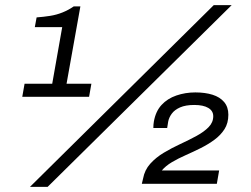

<svg xmlns="http://www.w3.org/2000/svg" viewBox="-20 -718 980 750"><path d="M97 12 815 -698H885L166 12ZM67 -340 76 -391H184L223 -612H116L123 -650Q150 -652 175.5 -656Q201 -660 224.5 -669.5Q248 -679 268 -693H294L240 -391H337L328 -340ZM534 0 539 -21Q545 -54 567 -78.5Q589 -103 620 -121.5Q651 -140 684.5 -155.5Q718 -171 747.5 -187Q777 -203 795 -221.5Q813 -240 813 -264Q813 -285 793.5 -296.5Q774 -308 739 -308Q705 -308 683.5 -298.5Q662 -289 651 -274Q640 -259 637 -243L633 -218H579Q579 -225 579.5 -231Q580 -237 581 -243Q588 -283 611 -308Q634 -333 669 -345Q704 -357 743 -357Q781 -357 810 -348Q839 -339 855.5 -319.5Q872 -300 872 -270Q872 -237 857 -213.5Q842 -190 817.5 -172Q793 -154 764 -139.5Q735 -125 705.5 -112Q676 -99 651.5 -84.5Q627 -70 612 -52H836L827 0Z"/></svg>

Font: Archivo SemiExpanded Light
Style: Italic
Weight: 300
Width: 6
Italic angle: -10°
Designer: Hector Gatti
Foundry: Omnibus-Type
Version: Version 2.001